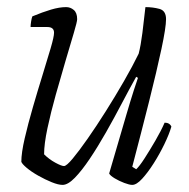

<svg xmlns="http://www.w3.org/2000/svg" viewBox="-20 -520 532 540"><path d="M156 0Q144 0 125.5 -7.5Q107 -15 87.5 -26Q68 -37 55 -48Q42 -59 40 -65Q40 -90 49.5 -131Q59 -172 72.5 -218.5Q86 -265 99.5 -308.5Q113 -352 122.5 -384.5Q132 -417 132 -428Q132 -444 113 -444H66Q66 -450 67.5 -459.5Q69 -469 71 -474Q100 -486 123.5 -493Q147 -500 166 -500Q178 -500 187.5 -492Q197 -484 197 -466Q197 -459 187.5 -427Q178 -395 164.5 -349.5Q151 -304 137 -254Q123 -204 113.5 -159.5Q104 -115 104 -86Q118 -72 135.5 -62.5Q153 -53 160 -53Q167 -53 184.5 -74Q202 -95 226.5 -130Q251 -165 277.5 -207Q304 -249 328.5 -291.5Q353 -334 370 -369Q376 -392 380.5 -427.5Q385 -463 389 -500Q410 -500 428.5 -495Q447 -490 447 -466Q447 -443 434 -382Q421 -321 399.5 -235.5Q378 -150 352 -51L363 -44Q372 -52 386.5 -74.5Q401 -97 417 -124.5Q433 -152 443 -175Q457 -175 462 -164Q456 -143 442.5 -115Q429 -87 412.5 -61Q396 -35 380 -17.5Q364 0 352 0Q344 0 329.5 -5.5Q315 -11 302.5 -18.5Q290 -26 287 -32L335 -196Q347 -237 356.5 -266.5Q366 -296 368 -301L363 -304Q344 -270 322.5 -229Q301 -188 278 -147.5Q255 -107 232.5 -73.5Q210 -40 190.5 -20Q171 0 156 0Z"/></svg>

Font: Texturina 72pt 72pt Thin
Style: Italic
Weight: 100
Italic angle: -11°
Designer: Guillermo Torres Carreño
Foundry: Omnibus-Type
Version: Version 1.002; ttfautohint (v1.8.3)